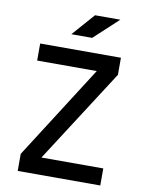

<svg xmlns="http://www.w3.org/2000/svg" viewBox="-96 -961 779 1029"><g transform="rotate(10 293.0 -447.0)"><path d="M73.2 0H522.5V-92.8H186L512.7 -600.6V-693.4H73.2V-600.6H397.5L73.2 -92.8ZM229 -771.5H342.3L474.1 -893.6H336.4Z"/></g></svg>

Font: CaskaydiaCove Nerd Font
Style: Regular
Weight: 400
Designer: Aaron Bell
Foundry: Saja Typeworks
Version: Version 2111.1;Nerd Fonts 2.3.3